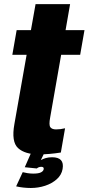

<svg xmlns="http://www.w3.org/2000/svg" viewBox="-20 -744 431 934"><path d="M169.5 7Q101.5 7 68 -23.5Q34.5 -54 50 -140.5L109.5 -477.5H40L61 -597.5H130.5L153 -724H321L299 -597.5H391L370 -477.5H277.5L224 -172.5Q217 -135.5 225 -125Q233 -114.5 252.5 -114.5Q274.5 -114.5 296.5 -120L276 -2Q218.5 7 169.5 7ZM130 170.5Q113.5 170.5 94.2 168.5Q75 166.5 58.5 162.5L90.5 93.5Q99 96 113 98.2Q127 100.5 142 100.5Q167.5 100.5 179.2 94.5Q191 88.5 192.5 79Q194.5 67.5 181 67.5Q168 67.5 159 75.5L100.5 69.5L131 0H195.5L178.5 35Q188.5 29 202.2 25Q216 21 233.5 21Q294.5 21 284.5 78Q279.5 107 256.2 127.8Q233 148.5 199.8 159.5Q166.5 170.5 130 170.5Z"/></svg>

Font: Anybody Condensed ExtraBold
Style: Italic
Weight: 800
Width: 3
Italic angle: -10°
Designer: Tyler Finck
Foundry: Etcetera Type Company
Version: Version 1.010; ttfautohint (v1.8.3) -l 8 -r 50 -G 200 -x 14 